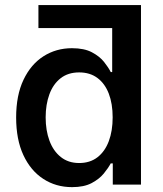

<svg xmlns="http://www.w3.org/2000/svg" viewBox="-20 -748 661 778"><path d="M492.2 -634.3H135.7V-727.5H551.3ZM272 10.3Q206.5 10.3 155.3 -23.2Q104 -56.6 74.7 -119.6Q45.4 -182.6 45.4 -272Q45.4 -361.8 75.2 -424.6Q105 -487.3 156.2 -520Q207.5 -552.7 271.5 -552.7Q321.3 -552.7 352.5 -536.1Q383.8 -519.5 401.6 -497.1Q419.4 -474.6 428.7 -456.1H434.6V-727.5H551.3V0H437V-85.9H428.7Q418.9 -67.4 400.6 -44.9Q382.3 -22.5 351.3 -6.1Q320.3 10.3 272 10.3ZM300.8 -87.4Q344.7 -87.4 375 -110.8Q405.3 -134.3 420.9 -176Q436.5 -217.8 436.5 -272.5Q436.5 -327.6 420.9 -368.4Q405.3 -409.2 375 -431.9Q344.7 -454.6 300.8 -454.6Q255.9 -454.6 225.6 -430.9Q195.3 -407.2 180.2 -366Q165 -324.7 165 -272.5Q165 -219.7 180.4 -178Q195.8 -136.2 226.3 -111.8Q256.8 -87.4 300.8 -87.4Z"/></svg>

Font: Inter Cardless
Style: Medium
Weight: 500
Designer: Rasmus Andersson
Foundry: rsms
Version: Version 4.001;git-9221beed3